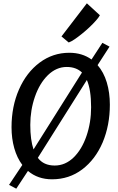

<svg xmlns="http://www.w3.org/2000/svg" viewBox="-20 -1073 714 1157"><path d="M78 64 34.5 41 114.5 -79Q82.5 -121.5 66 -180Q49.5 -238.5 49.5 -306Q49.5 -431.5 94.5 -534Q139.5 -636.5 219 -695.8Q298.5 -755 397.5 -755Q475.5 -755 531.5 -714.5L597 -815L640 -792L568 -680.5Q605 -638 623.5 -576.5Q642 -515 642 -442Q642 -318 598.5 -214.5Q554.5 -112 475.5 -52.2Q396.5 7.5 293.5 7.5Q251 7.5 214.8 -5Q178.5 -17.5 148.5 -43ZM309.5 -75.5Q373.5 -75.5 424 -124.5Q473.5 -173 501.2 -253.8Q529 -334.5 529 -427Q529 -532 503.5 -591L208 -122Q242.5 -75.5 309.5 -75.5ZM182 -172.5 474 -636Q439 -669.5 382 -669.5Q319.5 -669.5 268.5 -620Q218.5 -571 190.5 -490.2Q162.5 -409.5 162.5 -320.5Q162.5 -230.5 182 -172.5ZM394 -817 350.5 -853.5 503.5 -1053 582 -981Q575 -968 558.2 -949Q541.5 -930 519.5 -909.2Q497.5 -888.5 474 -869.5Q450.5 -850.5 429.5 -836.2Q408.5 -822 394 -817Z"/></svg>

Font: Koeln Type Sans
Style: Italic
Weight: 400
Italic angle: -7.5°
Designer: Eben Sorkin
Foundry: Eben Sorkin
Version: Version 2.001